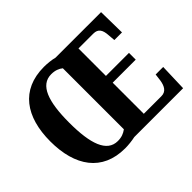

<svg xmlns="http://www.w3.org/2000/svg" viewBox="-154 -971 1226 1226"><g transform="rotate(-45 459.5 -357.5)"><path d="M355 10C384 10 420 6 447 0H888L894 -186H826L820 -138C813 -93 795 -62 754 -62H595V-343H803V-404H595V-652H729C772 -652 788 -626 791 -576L795 -528H864L861 -714H450C424 -721 386 -725 356 -725C148 -725 48 -580 48 -359C48 -137 148 10 355 10ZM355 -56C256 -56 218 -168 218 -358C218 -548 256 -659 356 -659C391 -659 417 -648 435 -633V-82C413 -66 390 -56 355 -56Z"/></g></svg>

Font: Noto Serif Khmer Condensed ExtraBold
Style: Regular
Weight: 800
Width: 3
Designer: Danh Hong and the Monotype Design Team
Foundry: Monotype Imaging Inc.
Version: Version 2.004